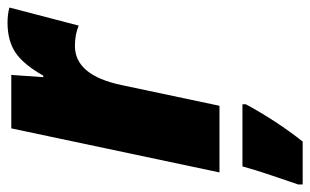

<svg xmlns="http://www.w3.org/2000/svg" viewBox="-212 -426 824 510"><g transform="rotate(-90 200.0 -171.0)"><path d="M174 0 229 -260Q255 -384 333 -384Q363 -384 387 -374L435 -558Q417 -563 395 -563Q347 -563 315.5 -542Q284 -521 254 -468H250L256 -553H114L-3 0ZM79 221Q106 187 131.5 148Q157 109 178 70V61H13Q4 94 -10 135.5Q-24 177 -35 209V221Z"/></g></svg>

Font: Noto Sans Display SemiCondensed Black
Style: Italic
Weight: 900
Width: 4
Designer: Monotype Design team
Foundry: Monotype Imaging Inc.
Version: 1.000